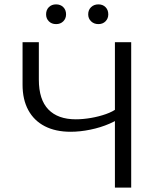

<svg xmlns="http://www.w3.org/2000/svg" viewBox="-20 -849 723 869"><path d="M500.1 0V-658H573.8V0ZM299.5 -252.6Q231.5 -252.6 182.8 -277.7Q134.1 -302.7 108.1 -350.5Q82.1 -398.3 82.1 -465.6V-658H155.8V-488.5Q155.8 -398.2 198.9 -353.6Q242 -309 322.9 -309Q355.5 -309 391.7 -315.2Q427.9 -321.5 459.6 -332.7Q491.4 -344 509.3 -358.4L544 -331.1Q516.9 -307 475.9 -289.3Q434.9 -271.5 388.5 -262.1Q342.2 -252.6 299.5 -252.6ZM233.8 -739.9Q213.8 -739.9 201.2 -752.5Q188.6 -765.1 188.6 -784Q188.6 -804.2 201.2 -816.7Q213.8 -829.2 233.8 -829.2Q253.8 -829.2 266.4 -816.7Q279 -804.2 279 -784Q279 -765.1 266.4 -752.5Q253.8 -739.9 233.8 -739.9ZM425.5 -739.9Q405.4 -739.9 392.3 -752.5Q379.2 -765.1 379.2 -784Q379.2 -804.2 392.3 -816.7Q405.4 -829.2 425.5 -829.2Q445.1 -829.2 457.6 -816.7Q470.1 -804.2 470.1 -784Q470.1 -765.1 457.6 -752.5Q445.1 -739.9 425.5 -739.9Z"/></svg>

Font: Ysabeau
Style: Bold
Weight: 700
Designer: Christian Thalmann (Catharsis Fonts)
Version: Version 2.000;gftools[0.9.27.dev2+g8671c4b]